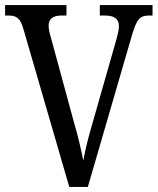

<svg xmlns="http://www.w3.org/2000/svg" viewBox="-20 -734 619 754"><path d="M72 -620 252 0H325L498 -595C517 -660 530 -673 565 -673H579V-714H372V-673H392C429 -673 447 -660 447 -631C447 -616 442 -597 437 -579L346 -260C327 -196 316 -151 307 -103C298 -150 287 -197 269 -259L180 -586C175 -603 171 -619 171 -633C171 -659 187 -673 221 -673H241V-714H0V-673H13C46 -673 60 -662 72 -620Z"/></svg>

Font: Noto Serif Khmer Condensed
Style: Regular
Weight: 400
Width: 3
Designer: Danh Hong and the Monotype Design Team
Foundry: Monotype Imaging Inc.
Version: Version 2.004